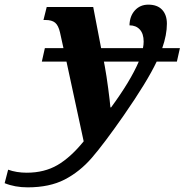

<svg xmlns="http://www.w3.org/2000/svg" viewBox="-180 -566 794 826"><path d="M581 -301H494Q454 -216 352 -69Q267 53 215 113Q163 173 98 206.5Q33 240 -61 240Q-116 240 -160 222L-145 164Q-109 177 -65 177Q11 177 67.5 144Q124 111 180 42L106 -301H0L13 -359H93L78 -427Q71 -457 57 -468.5Q43 -480 16 -480H7L21 -536H221L255 -359H435Q438 -374 438 -387Q438 -421 421.5 -439Q405 -457 377 -457Q378 -497 400.5 -521.5Q423 -546 458 -546Q497 -546 517.5 -524Q538 -502 538 -464Q538 -416 518 -359H594ZM417 -301H267L271 -280Q278 -242 285.5 -185.5Q293 -129 295 -104H298Q381 -217 417 -301Z"/></svg>

Font: Noto Serif NarrowExtraBold
Style: Italic
Weight: 800
Width: 4
Italic angle: -12°
Designer: Monotype Design Team
Foundry: Monotype Imaging Inc.
Version: Version 1.001